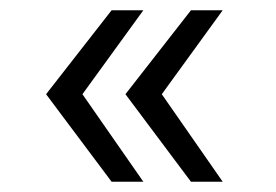

<svg xmlns="http://www.w3.org/2000/svg" viewBox="-20 -472 540 375"><path d="M225 -288 353 -452H415L296 -288L415 -117H353ZM70 -288 198 -452H260L141 -288L260 -117H198Z"/></svg>

Font: Krub
Style: Regular
Weight: 400
Designer: Ekaluck Peanpanawate
Foundry: Cadson Demak Co.,Ltd.
Version: Version 1.000; ttfautohint (v1.6)